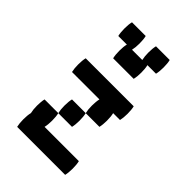

<svg xmlns="http://www.w3.org/2000/svg" viewBox="-196 -716 792 792"><g transform="rotate(45 200.0 -320.0)"><path d="M300 -240H220Q216 -257 216 -280Q216 -304 220 -320H60Q56 -337 56 -360Q56 -384 60 -400H340Q344 -384 344 -360Q344 -337 340 -320H300Q304 -304 304 -280Q304 -257 300 -240ZM220 -160H140Q136 -177 136 -200Q136 -224 140 -240H220Q224 -224 224 -200Q224 -177 220 -160ZM344 -40Q344 -17 340 0H60Q56 -17 56 -40Q56 -64 60 -80Q56 -97 56 -120Q56 -144 60 -160H140Q144 -144 144 -120Q144 -97 140 -80H340Q344 -64 344 -40ZM310 -560H260Q264 -544 264 -520Q264 -497 260 -480H140Q136 -497 136 -520Q136 -544 140 -560H90Q86 -577 86 -600Q86 -624 90 -640H170Q174 -624 174 -600Q174 -577 170 -560H230Q226 -577 226 -600Q226 -624 230 -640H310Q314 -624 314 -600Q314 -577 310 -560Z"/></g></svg>

Font: VT323
Style: Regular
Weight: 400
Monospace: yes
Designer: Peter Hull
Version: Version 2.000